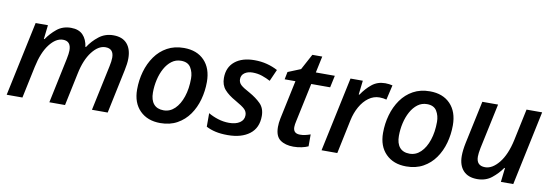

<svg xmlns="http://www.w3.org/2000/svg" viewBox="-52 -1011 3941 1372"><g transform="rotate(10 1918.5 -325.0)"><path d="M23.4 0 138.2 -540.5H227.5L215.8 -438.5H220.7Q249.5 -481.4 291.7 -516.1Q334 -550.8 394 -550.8Q450.2 -550.8 480.5 -519.5Q510.7 -488.3 518.1 -434.1H522Q551.8 -480.5 596.7 -515.6Q641.6 -550.8 701.7 -550.8Q767.1 -550.8 800.8 -512.5Q834.5 -474.1 834.5 -406.2Q834.5 -385.7 831.5 -364.3Q828.6 -342.8 823.7 -319.8L756.3 0H642.1L711.9 -328.1Q715.8 -347.2 718 -362.5Q720.2 -377.9 720.2 -391.6Q720.2 -457 660.2 -457Q608.9 -457 563.2 -397.9Q517.6 -338.9 496.6 -236.3L446.8 0H333L401.9 -327.1Q410.2 -367.2 410.2 -389.6Q410.2 -457 352.1 -457Q300.8 -457 254.9 -397.5Q209 -337.9 186.5 -231L137.7 0Z M1138.2 8.8Q1045.4 8.8 990 -46.9Q934.6 -102.5 934.6 -199.2Q934.6 -266.6 952.4 -329.3Q970.2 -392.1 1005.4 -441.9Q1040.5 -491.7 1092.8 -520.5Q1145 -549.3 1213.9 -549.3Q1308.1 -549.3 1362.3 -492.9Q1416.5 -436.5 1416.5 -337.9Q1416.5 -272 1399.4 -210Q1382.3 -147.9 1347.7 -98.6Q1313 -49.3 1260.7 -20.3Q1208.5 8.8 1138.2 8.8ZM1146.5 -85Q1192.4 -85 1227.1 -118.7Q1261.7 -152.3 1281.2 -210.7Q1300.8 -269 1300.8 -342.8Q1300.8 -387.2 1280 -421.4Q1259.3 -455.6 1209 -455.6Q1170.9 -455.6 1141.4 -433.3Q1111.8 -411.1 1091.3 -373.8Q1070.8 -336.4 1060.3 -290.5Q1049.8 -244.6 1049.8 -197.3Q1049.8 -143.1 1074.5 -114Q1099.1 -85 1146.5 -85Z M1627.9 9.8Q1577.1 9.8 1539.3 1.2Q1501.5 -7.3 1471.2 -23.4V-121.6Q1502.4 -103 1541.7 -90.6Q1581.1 -78.1 1622.6 -78.1Q1670.9 -78.1 1700.2 -97.7Q1729.5 -117.2 1729.5 -151.9Q1729.5 -177.2 1711.2 -195.1Q1692.9 -212.9 1642.1 -241.7Q1588.4 -271.5 1559.8 -304.2Q1531.2 -336.9 1531.2 -388.2Q1531.2 -465.3 1583.5 -508.1Q1635.7 -550.8 1725.6 -550.8Q1773.4 -550.8 1815.9 -539.8Q1858.4 -528.8 1894.5 -509.3L1856.9 -424.3Q1829.6 -439 1797.1 -450.2Q1764.6 -461.4 1727.1 -461.4Q1692.4 -461.4 1669.2 -445.1Q1646 -428.7 1646 -399.4Q1646 -375.5 1663.6 -358.6Q1681.2 -341.8 1728.5 -316.9Q1778.3 -289.1 1811.8 -255.9Q1845.2 -222.7 1845.2 -166.5Q1845.2 -80.1 1786.4 -35.2Q1727.5 9.8 1627.9 9.8Z M2105 9.8Q2045.9 9.8 2009 -16.6Q1972.2 -43 1972.2 -110.4Q1972.2 -139.6 1979 -172.4L2038.6 -453.6H1960.4L1971.2 -508.3L2063.5 -545.9L2125 -660.2H2196.8L2171.4 -540.5H2309.1L2290.5 -453.6H2153.3L2093.3 -171.9Q2090.8 -161.6 2089.1 -150.1Q2087.4 -138.7 2087.4 -129.4Q2087.4 -83 2136.7 -83Q2155.8 -83 2173.3 -86.9Q2190.9 -90.8 2211.9 -98.1V-11.7Q2193.8 -2.9 2165 3.4Q2136.2 9.8 2105 9.8Z M2308.1 0 2422.9 -540.5H2512.2L2500.5 -438.5H2505.9Q2537.1 -485.4 2577.4 -518.1Q2617.7 -550.8 2673.8 -550.8Q2687 -550.8 2701.2 -549.1Q2715.3 -547.4 2726.6 -544.4L2701.7 -437Q2690.9 -439.9 2678.2 -441.9Q2665.5 -443.8 2651.4 -443.8Q2608.4 -443.8 2572.5 -417.7Q2536.6 -391.6 2511.2 -346.7Q2485.8 -301.8 2474.1 -246.1L2422.4 0Z M2922.9 8.8Q2830.1 8.8 2774.7 -46.9Q2719.2 -102.5 2719.2 -199.2Q2719.2 -266.6 2737.1 -329.3Q2754.9 -392.1 2790 -441.9Q2825.2 -491.7 2877.4 -520.5Q2929.7 -549.3 2998.5 -549.3Q3092.8 -549.3 3147 -492.9Q3201.2 -436.5 3201.2 -337.9Q3201.2 -272 3184.1 -210Q3167 -147.9 3132.3 -98.6Q3097.7 -49.3 3045.4 -20.3Q2993.2 8.8 2922.9 8.8ZM2931.2 -85Q2977.1 -85 3011.7 -118.7Q3046.4 -152.3 3065.9 -210.7Q3085.4 -269 3085.4 -342.8Q3085.4 -387.2 3064.7 -421.4Q3043.9 -455.6 2993.7 -455.6Q2955.6 -455.6 2926 -433.3Q2896.5 -411.1 2876 -373.8Q2855.5 -336.4 2845 -290.5Q2834.5 -244.6 2834.5 -197.3Q2834.5 -143.1 2859.1 -114Q2883.8 -85 2931.2 -85Z M3438 9.8Q3372.1 9.8 3336.9 -28.3Q3301.8 -66.4 3301.8 -134.8Q3301.8 -154.8 3304.7 -179Q3307.6 -203.1 3313 -229L3379.4 -540.5H3493.7L3423.8 -212.4Q3416 -172.9 3416 -149.9Q3416 -83.5 3479.5 -83.5Q3531.7 -83.5 3579.8 -142.8Q3627.9 -202.1 3651.4 -310.1L3700.2 -540.5H3813.5L3699.2 0H3609.4L3621.1 -102.5H3616.2Q3586.4 -59.1 3543.2 -24.7Q3500 9.8 3438 9.8Z"/></g></svg>

Font: Open Sans SemiBold
Style: Italic
Weight: 600
Italic angle: -12°
Designer: Monotype Design Team
Foundry: Monotype Imaging Inc.
Version: Version 3.003; ttfautohint (v1.8.4)